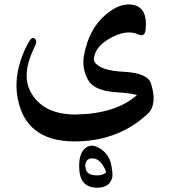

<svg xmlns="http://www.w3.org/2000/svg" viewBox="-20 -434 805 882"><path d="M616.2 -275.4Q561 -301.8 481.4 -255.9Q417 -218.3 411.1 -164.6Q410.6 -157.2 415 -148.9Q439.5 -109.9 549.1 -104.2Q658.7 -98.6 673.8 -49.8Q704.1 46.4 657.7 89.4Q530.8 208 345.2 215.3Q114.3 224.6 66.4 40.5Q42 -52.2 73.2 -150.9Q89.8 -204.1 115.7 -246.6Q128.4 -267.1 140.4 -255.9Q152.3 -244.6 140.1 -221.2Q75.2 -91.3 122.1 -9.3Q180.7 94.2 332 91.8Q512.2 88.4 609.4 2.4Q584.5 -5.9 508.8 -10.7Q410.6 -17.6 383.1 -69.3Q355.5 -121.1 365.7 -178.2Q387.2 -301.8 468.3 -369.1Q537.1 -425.8 597.4 -410.4Q657.7 -395 649.4 -300.8Q646 -261.7 616.2 -275.4ZM414.6 427.7Q350.1 421.9 344.5 348.6Q338.9 275.4 370.6 247.6Q402.3 219.7 449.7 255.4Q482.4 280.3 491.2 324.2Q500 368.2 494.6 385.3Q479.5 433.1 414.6 427.7ZM467.3 354.5Q442.9 294.9 406.7 293.5Q384.3 292.5 376 308.1Q367.7 323.7 375 345.9Q382.3 368.2 415.3 371.1Q448.2 374 464.4 360.4Q467.8 357.4 467.3 354.5Z"/></svg>

Font: Amiri
Style: Bold Slanted
Weight: 700
Italic angle: 9°
Designer: Khaled Hosny
Version: Version 000.107